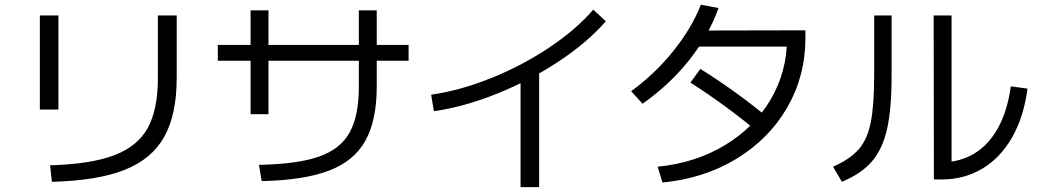

<svg xmlns="http://www.w3.org/2000/svg" viewBox="-20 -771 4361 807"><path d="M643.6 -442.4V-706.1H722.7V-443.4Q722.7 -289.1 669.9 -195.3Q617.2 -101.6 502.9 -56.6Q388.7 -11.7 198.2 -6.8L190.4 -76.2Q361.3 -81.1 459.5 -118.2Q557.6 -155.3 600.6 -232.4Q643.6 -309.6 643.6 -442.4ZM147.5 -706.1H225.6V-310.5H147.5Z M1488.3 -407.2V-727.5H1563.5V-407.2Q1563.5 -265.6 1516.1 -180.2Q1468.8 -94.7 1363.8 -54.2Q1258.8 -13.7 1080.1 -9.8L1068.4 -78.1Q1230.5 -81.1 1320.8 -112.8Q1411.1 -144.5 1449.7 -214.4Q1488.3 -284.2 1488.3 -407.2ZM1033.2 -727.5H1108.4V-291H1033.2ZM895.5 -582H1697.3V-515.6H895.5Z M2473.6 -730.5 2526.4 -681.6Q2449.2 -592.8 2328.1 -512.7Q2207 -432.6 2068.4 -377Q1929.7 -321.3 1803.7 -303.7L1792 -373Q1911.1 -389.6 2042 -441.9Q2172.9 -494.1 2287.1 -570.3Q2401.4 -646.5 2473.6 -730.5ZM2168 -479.5H2246.1V15.6H2168Z M3288.1 -611.3 3321.3 -575.2H2894.5V-642.6L3365.2 -643.6V-611.3Q3365.2 -451.2 3288.6 -318.8Q3211.9 -186.5 3075.2 -103.5Q2938.5 -20.5 2764.6 -3.9L2744.1 -70.3Q2902.3 -85.9 3025.9 -160.2Q3149.4 -234.4 3218.8 -352.1Q3288.1 -469.7 3288.1 -611.3ZM2925.8 -751 3000 -737.3Q2960 -624 2877.9 -520Q2795.9 -416 2680.7 -335L2632.8 -387.7Q2732.4 -460 2810.1 -556.6Q2887.7 -653.3 2925.8 -751ZM2881.8 -423.8 2923.8 -481.4Q3080.1 -383.8 3219.7 -266.6L3174.8 -209Q3029.3 -330.1 2881.8 -423.8Z M3904.3 -706.1H3979.5V-49.8L3936.5 -88.9Q4014.6 -88.9 4075.7 -126Q4136.7 -163.1 4175.8 -234.9Q4214.8 -306.6 4228.5 -408.2L4298.8 -398.4Q4283.2 -280.3 4234.4 -194.3Q4185.5 -108.4 4109.4 -62.5Q4033.2 -16.6 3936.5 -16.6H3905.3ZM3654.3 -458V-706.1H3727.5V-453.1Q3727.5 -313.5 3708.5 -229Q3689.5 -144.5 3645 -92.8Q3600.6 -41 3518.6 -6.8L3481.4 -70.3Q3552.7 -101.6 3589.4 -143.6Q3626 -185.5 3640.1 -257.8Q3654.3 -330.1 3654.3 -458Z"/></svg>

Font: Pretendard GOV Variable
Style: Regular
Weight: 400
Designer: Base glyphs from Inter by Rasmus Andersson; Hangul glyphs from Noto Sans CJK(Source Han Sans) by Jang Soo-young and Kang
Foundry: Kil Hyung-jin
Version: Version 1.307;Glyphs 3.2 (3192)